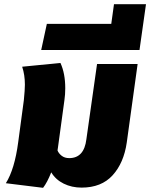

<svg xmlns="http://www.w3.org/2000/svg" viewBox="-20 -877 718 918"><path d="M638 -571 586 -195Q572 -98 518.5 -39Q465 20 370 20Q323 20 284.5 1Q246 -18 225 -53Q206 -5 186 21L8 -1Q50 -68 67 -197L94 -398Q99 -448 99 -472Q99 -519 86 -558L269 -576Q292 -526 292 -455Q292 -425 288 -398L257 -171L255 -158Q260 -144 274.5 -132.5Q289 -121 311 -121Q382 -121 393 -211L444 -571Z M204 -763H512L525 -857H678L647 -638H177Z"/></svg>

Font: FiraGO Heavy
Style: Italic
Weight: 900
Italic angle: -8°
Designer: bBox Type GmbH
Foundry: bBox Type GmbH
Version: Version 1.001